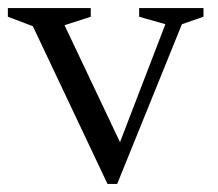

<svg xmlns="http://www.w3.org/2000/svg" viewBox="-22 -446 540 476"><path d="M429 -386 268.5 10H244.5L59.5 -381L-2.5 -404.5V-426H203V-404.5L138 -383.5L275.5 -93.5L388 -386L323 -404.5V-426H482.5V-404.5Z"/></svg>

Font: Newsreader Text
Style: Regular
Weight: 400
Designer: Hugues Gentile
Foundry: Production Type
Version: Version 1.002